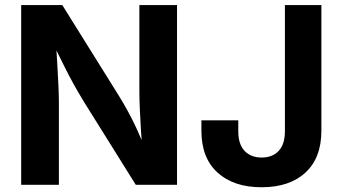

<svg xmlns="http://www.w3.org/2000/svg" viewBox="-20 -748 1386 777"><path d="M65.7 0V-727.5H232.1L461.8 -359.2Q479.3 -330.9 497.5 -297.8Q515.7 -264.8 534.4 -224.2Q553.2 -183.7 572 -132.9H556.7Q553.4 -173.6 550.5 -219.3Q547.6 -265 545.8 -307.1Q544 -349.2 544 -378.3V-727.5H696.4V0H529.6L321 -333.9Q298 -371.7 278.3 -406.9Q258.7 -442.2 237.5 -485.1Q216.3 -528.1 186.9 -587.5H205.8Q209.1 -534.9 212 -486.3Q214.8 -437.8 216.6 -398.6Q218.3 -359.4 218.3 -334.4V0ZM1039 9.8Q925.7 9.8 860.4 -49.5Q795.1 -108.8 795.1 -218.6V-261H944.3V-216.4Q944.3 -164.3 969.8 -137.4Q995.3 -110.5 1039 -110.5Q1082.6 -110.5 1107.8 -137.4Q1133 -164.3 1133 -217V-727.5H1280.6V-219.1Q1280.6 -109.1 1216.1 -49.6Q1151.6 9.8 1039 9.8Z"/></svg>

Font: Inter Variable LoSnoCo
Style: Regular
Weight: 400
Designer: Rasmus Andersson
Foundry: rsms
Version: Version 4.000;git-a52131595; featfreeze: case,dlig,ss01,ss02